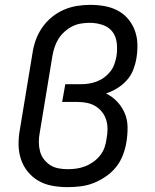

<svg xmlns="http://www.w3.org/2000/svg" viewBox="-20 -763 640 791"><path d="M258 8Q227 8 196 2.5Q165 -3 139.5 -17.5Q114 -32 95 -55Q76 -78 66.5 -106.5Q57 -135 56.5 -166.5Q56 -198 62 -230L114 -545Q118 -572 127.5 -598.5Q137 -625 153.5 -649Q170 -673 193 -692Q216 -711 242.5 -722.5Q269 -734 296.5 -738.5Q324 -743 351 -743Q381 -743 410 -738Q439 -733 464 -720Q489 -707 507 -686Q525 -665 535 -638.5Q545 -612 546 -582.5Q547 -553 542 -523Q538 -499 529 -475.5Q520 -452 502.5 -432.5Q485 -413 463 -399.5Q441 -386 417 -378Q443 -365 462.5 -344.5Q482 -324 493.5 -297.5Q505 -271 505.5 -240.5Q506 -210 501 -179Q497 -153 487 -126Q477 -99 459.5 -76.5Q442 -54 417.5 -37Q393 -20 367 -9.5Q341 1 313 4.5Q285 8 258 8ZM259 -66Q277 -66 295 -68.5Q313 -71 331 -78Q349 -85 365 -96.5Q381 -108 393 -123.5Q405 -139 411 -156.5Q417 -174 419 -192Q423 -212 423 -231.5Q423 -251 417.5 -269Q412 -287 400.5 -301.5Q389 -316 373.5 -325.5Q358 -335 339 -339Q320 -343 300 -343H236L249 -416H313Q329 -416 345.5 -418.5Q362 -421 379 -427.5Q396 -434 410 -444.5Q424 -455 435 -469Q446 -483 451.5 -499.5Q457 -516 460 -532Q464 -559 461 -586Q458 -613 443 -632.5Q428 -652 402.5 -660.5Q377 -669 350 -669Q332 -669 313.5 -666Q295 -663 278 -654.5Q261 -646 246 -632.5Q231 -619 221 -603Q211 -587 205 -569Q199 -551 196 -533L144 -218Q140 -198 140 -178.5Q140 -159 144.5 -141Q149 -123 160 -108Q171 -93 186.5 -83Q202 -73 221 -69.5Q240 -66 259 -66Z"/></svg>

Font: Iosevka Aile Oblique
Style: Regular
Weight: 400
Italic angle: -9°
Designer: Belleve Invis
Foundry: Belleve Invis
Version: Version 31.1.0; ttfautohint (v1.8.4)